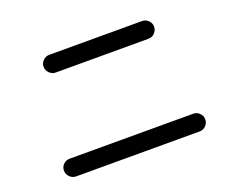

<svg xmlns="http://www.w3.org/2000/svg" viewBox="-105 -857 1210 995"><g transform="rotate(-20 500.0 -360.0)"><path d="M244.1 -679.7H755.9Q775.4 -679.7 790 -665.5Q804.7 -651.4 804.7 -631.3Q804.7 -611.3 790.5 -596.7Q776.4 -582 755.9 -582H244.1Q224.6 -582 210 -596.7Q195.3 -611.3 195.3 -631.3Q195.3 -651.4 210 -665.5Q224.6 -679.7 244.1 -679.7ZM159.2 -40Q139.6 -40 125 -54.7Q110.4 -69.3 110.4 -89.4Q110.4 -109.4 124.5 -123.5Q138.7 -137.7 159.2 -137.7H840.8Q860.4 -137.7 875 -123.5Q889.6 -109.4 889.6 -89.4Q889.6 -69.3 875.5 -54.7Q861.3 -40 840.8 -40Z"/></g></svg>

Font: Rounded Mgen+ 2p medium
Style: Regular
Weight: 500
Designer: [Source Han Sans]
Ryoko NISHIZUKA  (kana & ideographs); Paul D. Hunt (Latin, Greek & Cyrillic); Wenlong ZHANG  (bopomofo
Version: Version 1.059.20150602